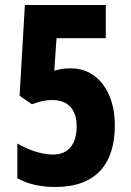

<svg xmlns="http://www.w3.org/2000/svg" viewBox="-20 -734 521 764"><path d="M264 -462C247 -462 225 -461 196 -453L205 -582H401V-714H79L58 -353L107 -319C135 -330 162 -336 187 -336C252 -336 285 -298 285 -231C285 -161 253 -119 191 -119C146 -119 93 -137 49 -163V-25C91 -1 141 10 201 10C360 10 437 -80 437 -236C437 -370 366 -462 264 -462Z"/></svg>

Font: Noto Sans Arabic UI XCn XBd
Style: Regular
Weight: 800
Width: 2
Designer: Monotype Design Team, Nadine Chahine and Nizar Qandah
Foundry: Monotype Imaging Inc.
Version: Version 2.010